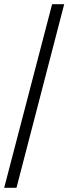

<svg xmlns="http://www.w3.org/2000/svg" viewBox="-20 -780 328 921"><path d="M0 121 230 -760H288L59 121Z"/></svg>

Font: Noto Serif Grantha
Style: Regular
Weight: 400
Designer: Monotype Design Team
Foundry: Monotype Imaging Inc.
Version: Version 2.004; ttfautohint (v1.8.4.7-5d5b)